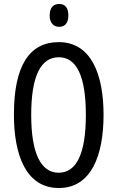

<svg xmlns="http://www.w3.org/2000/svg" viewBox="-20 -936 590 966"><path d="M278 -916C247 -916 230 -896 230 -858C230 -822 248 -801 278 -801C308 -801 324 -822 324 -858C324 -895 309 -916 278 -916ZM501 -358C501 -563 438 -724 276 -724C126 -724 50 -603 50 -359C50 -156 111 10 276 10C438 10 501 -152 501 -358ZM137 -358C137 -549 183 -648 276 -648C366 -648 412 -551 412 -358C412 -163 365 -67 275 -67C185 -67 137 -166 137 -358Z"/></svg>

Font: Noto Sans UI Condensed
Style: Regular
Weight: 400
Width: 3
Designer: Monotype Design Team
Foundry: Monotype Imaging Inc.
Version: Version 1.901